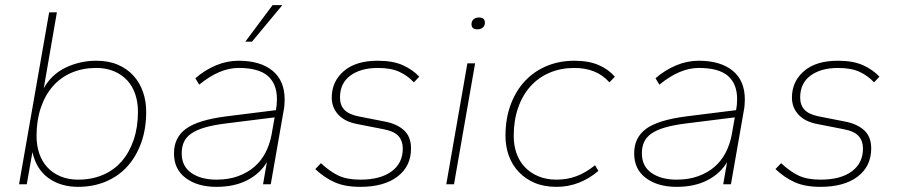

<svg xmlns="http://www.w3.org/2000/svg" viewBox="-20 -716 3488 746"><path d="M284 10Q216 10 168.5 -24Q121 -58 106 -125L84 0H54L171 -668H201L150 -373Q180 -427 235.5 -453.5Q291 -480 354 -480Q402 -480 438 -464.5Q474 -449 498.5 -422Q523 -395 535.5 -359Q548 -323 548 -282Q548 -215 528.5 -161Q509 -107 474.5 -69Q440 -31 391 -10.5Q342 10 284 10ZM284 -18Q337 -18 380 -36.5Q423 -55 453 -89.5Q483 -124 499.5 -173Q516 -222 516 -282Q516 -319 505.5 -350Q495 -381 474.5 -403.5Q454 -426 423.5 -439Q393 -452 354 -452Q301 -452 258 -433.5Q215 -415 185 -380.5Q155 -346 138.5 -297Q122 -248 122 -188Q122 -151 132.5 -120Q143 -89 163.5 -66.5Q184 -44 214.5 -31Q245 -18 284 -18Z M821 10Q748 10 702 -24Q656 -58 656 -120Q656 -182 703 -216Q750 -250 860 -264L1052 -288Q1056 -308 1056 -331Q1056 -390 1020.5 -421Q985 -452 907 -452Q833 -452 754 -387L739 -412Q776 -444 819 -462Q862 -480 907 -480Q991 -480 1038.5 -441.5Q1086 -403 1086 -329Q1086 -319 1085 -307Q1084 -295 1082 -286L1032 0H1002L1017 -86Q991 -42 941 -16Q891 10 821 10ZM821 -18Q868 -18 905 -31.5Q942 -45 968.5 -68Q995 -91 1011.5 -123Q1028 -155 1035 -192L1047 -260L855 -236Q808 -230 775.5 -220.5Q743 -211 723 -197Q703 -183 694.5 -164Q686 -145 686 -120Q686 -70 723.5 -44Q761 -18 821 -18ZM933 -554 1039 -696H1077L959 -554Z M1380 10Q1320 10 1280 -8Q1240 -26 1205 -59L1227 -82Q1261 -50 1294.5 -34Q1328 -18 1380 -18Q1458 -18 1501.5 -50Q1545 -82 1545 -139Q1545 -168 1528.5 -187Q1512 -206 1470 -214L1368 -234Q1320 -243 1294.5 -270.5Q1269 -298 1269 -337Q1269 -399 1315.5 -439.5Q1362 -480 1448 -480Q1507 -480 1545.5 -462.5Q1584 -445 1609 -418L1588 -396Q1564 -422 1531.5 -437Q1499 -452 1448 -452Q1382 -452 1341.5 -422.5Q1301 -393 1301 -337Q1301 -308 1317.5 -290Q1334 -272 1372 -264L1474 -244Q1522 -235 1549.5 -210Q1577 -185 1577 -139Q1577 -70 1524.5 -30Q1472 10 1380 10Z M1714 0 1796 -470H1826L1744 0ZM1835 -602Q1812 -602 1812 -622Q1812 -634 1820 -641Q1828 -648 1841 -648Q1864 -648 1864 -628Q1864 -616 1856 -609Q1848 -602 1835 -602Z M2142 10Q2094 10 2057.5 -5.5Q2021 -21 1995.5 -48Q1970 -75 1957 -111Q1944 -147 1944 -188Q1944 -255 1964 -309Q1984 -363 2019.5 -401Q2055 -439 2104 -459.5Q2153 -480 2212 -480Q2267 -480 2305.5 -463.5Q2344 -447 2369 -418L2348 -396Q2322 -425 2288 -438.5Q2254 -452 2212 -452Q2159 -452 2115.5 -433.5Q2072 -415 2041 -380.5Q2010 -346 1993 -297Q1976 -248 1976 -188Q1976 -151 1987 -120Q1998 -89 2019.5 -66.5Q2041 -44 2072 -31Q2103 -18 2142 -18Q2184 -18 2220 -31.5Q2256 -45 2292 -74L2305 -52Q2270 -22 2229 -6Q2188 10 2142 10Z M2609 10Q2536 10 2490 -24Q2444 -58 2444 -120Q2444 -182 2491 -216Q2538 -250 2648 -264L2840 -288Q2844 -308 2844 -331Q2844 -390 2808.5 -421Q2773 -452 2695 -452Q2621 -452 2542 -387L2527 -412Q2564 -444 2607 -462Q2650 -480 2695 -480Q2779 -480 2826.5 -441.5Q2874 -403 2874 -329Q2874 -319 2873 -307Q2872 -295 2870 -286L2820 0H2790L2805 -86Q2779 -42 2729 -16Q2679 10 2609 10ZM2609 -18Q2656 -18 2693 -31.5Q2730 -45 2756.5 -68Q2783 -91 2799.5 -123Q2816 -155 2823 -192L2835 -260L2643 -236Q2596 -230 2563.5 -220.5Q2531 -211 2511 -197Q2491 -183 2482.5 -164Q2474 -145 2474 -120Q2474 -70 2511.5 -44Q2549 -18 2609 -18Z M3168 10Q3108 10 3068 -8Q3028 -26 2993 -59L3015 -82Q3049 -50 3082.5 -34Q3116 -18 3168 -18Q3246 -18 3289.5 -50Q3333 -82 3333 -139Q3333 -168 3316.5 -187Q3300 -206 3258 -214L3156 -234Q3108 -243 3082.5 -270.5Q3057 -298 3057 -337Q3057 -399 3103.5 -439.5Q3150 -480 3236 -480Q3295 -480 3333.5 -462.5Q3372 -445 3397 -418L3376 -396Q3352 -422 3319.5 -437Q3287 -452 3236 -452Q3170 -452 3129.5 -422.5Q3089 -393 3089 -337Q3089 -308 3105.5 -290Q3122 -272 3160 -264L3262 -244Q3310 -235 3337.5 -210Q3365 -185 3365 -139Q3365 -70 3312.5 -30Q3260 10 3168 10Z"/></svg>

Font: Celebes Thin
Style: Italic
Weight: 250
Italic angle: -10°
Designer: Anugrah Pasau
Foundry: Lafontype
Version: Version 1.000; ttfautohint (v1.8.4)